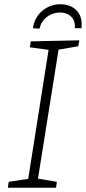

<svg xmlns="http://www.w3.org/2000/svg" viewBox="-20 -885 405 905"><path d="M354 -695 349 -667 256 -651 159 -43 248 -28 244 0H17L21 -28L113 -42L209 -650L121 -662L125 -690ZM365 -770Q365 -758 364 -752H333Q335 -788 315 -807Q295 -826 263 -826Q229 -826 202 -806Q175 -786 166 -750L135 -752Q144 -806 181 -835.5Q218 -865 265 -865Q308 -865 336.5 -840Q365 -815 365 -770Z"/></svg>

Font: Bitter Pro Light
Style: Italic
Weight: 300
Italic angle: -9°
Designer: Sol Matas, and Bitter project Authors
Foundry: Sol Matas
Version: Version 1.010